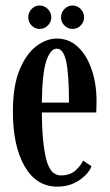

<svg xmlns="http://www.w3.org/2000/svg" viewBox="-20 -670 400 700"><path d="M189 10.5Q112.5 10.5 69.8 -63.8Q27 -138 27 -263Q27 -356.5 51.2 -415.2Q75.5 -474 112.5 -501.8Q149.5 -529.5 187 -529.5Q231.5 -529.5 264 -499Q296.5 -468.5 314.2 -416.5Q332 -364.5 332 -301Q332 -279 331 -260H132.5Q133.5 -148.5 148.5 -89.5Q163.5 -30.5 201.5 -30.5Q235.5 -30.5 255.2 -48.5Q275 -66.5 283 -84.5L313.5 -64Q303 -36 268.8 -12.8Q234.5 10.5 189 10.5ZM187 -492.5Q164.5 -493 149.2 -449.2Q134 -405.5 132.5 -296H231.5Q231.5 -401 221 -447Q210.5 -493 187 -492.5ZM244.5 -564.5Q227.5 -564.5 215 -577Q202.5 -589.5 202.5 -606.5Q202.5 -624.5 215 -637.2Q227.5 -650 244.5 -650Q261.5 -650 274 -637.2Q286.5 -624.5 286.5 -606.5Q286.5 -589.5 274 -577Q261.5 -564.5 244.5 -564.5ZM124 -564.5Q107.5 -564.5 95.2 -577Q83 -589.5 83 -606.5Q83 -624.5 95.2 -637.2Q107.5 -650 124 -650Q141.5 -650 154.2 -637.2Q167 -624.5 167 -606.5Q167 -589.5 154.2 -577Q141.5 -564.5 124 -564.5Z"/></svg>

Font: Imbue 10pt SemiBold
Style: Regular
Weight: 600
Designer: Tyler Finck
Foundry: Etcetera Type Company
Version: Version 1.102; ttfautohint (v1.8.3)